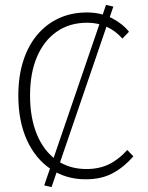

<svg xmlns="http://www.w3.org/2000/svg" viewBox="-20 -722 604 786"><path d="M191 44 161 37 414 -702 444 -695ZM331 12Q250 12 187.5 -30Q125 -72 90 -149Q55 -226 55 -331Q55 -409 75 -472Q95 -535 132.5 -579.5Q170 -624 221.5 -647.5Q273 -671 336 -671Q393 -671 437.5 -648Q482 -625 508 -592L481 -564Q454 -595 417.5 -612Q381 -629 337 -629Q265 -629 212.5 -592.5Q160 -556 131.5 -489.5Q103 -423 103 -331Q103 -240 131 -172Q159 -104 211 -67Q263 -30 334 -30Q385 -30 425 -49Q465 -68 501 -108L526 -82Q489 -39 442.5 -13.5Q396 12 331 12Z"/></svg>

Font: Source Sans 3 ExtraLight Light
Style: Regular
Weight: 300
Version: Version 3.052;hotconv 1.1.0;makeotfexe 2.6.0